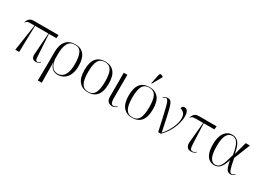

<svg xmlns="http://www.w3.org/2000/svg" viewBox="-15 -1783 4114 3001"><g transform="rotate(30 2042.5 -282.0)"><path d="M106 0 177 -477H118Q87 -477 69.5 -474.5Q52 -472 41 -464Q30 -456 19 -441L13 -444Q25 -474 38.5 -494.5Q52 -515 74.5 -525.5Q97 -536 137 -536H578L571 -477H437L461 -81Q463 -37 471 -22.5Q479 -8 497 -8Q519 -8 547 -36L553 -28Q532 -9 514 -1.5Q496 6 477 6Q389 6 401 -104L428 -477H187L175 0Z M651 240 655 -83V-267Q654 -403 712.5 -473.5Q771 -544 881 -544Q982 -544 1036.5 -476Q1091 -408 1091 -274Q1091 -177 1061 -114Q1031 -51 980.5 -20.5Q930 10 868 10Q837 10 806.5 -3Q776 -16 752.5 -47Q729 -78 719 -134H718L722 240ZM865 -5Q908 -5 944.5 -30Q981 -55 1003 -112.5Q1025 -170 1025 -268Q1025 -398 993 -466Q961 -534 879 -534Q792 -534 754 -465.5Q716 -397 717 -262L718 -176Q731 -105 753 -68Q775 -31 803.5 -18Q832 -5 865 -5Z M1417 10Q1316 10 1258 -58.5Q1200 -127 1200 -268Q1200 -408 1255.5 -476Q1311 -544 1421 -544Q1523 -544 1580 -477Q1637 -410 1637 -268Q1637 -127 1581 -58.5Q1525 10 1417 10ZM1418 0Q1502 0 1536.5 -66Q1571 -132 1571 -268Q1571 -410 1535.5 -472Q1500 -534 1420 -534Q1337 -534 1301 -471Q1265 -408 1265 -268Q1265 -129 1301 -64.5Q1337 0 1418 0Z M1857 9Q1809 9 1781.5 -18.5Q1754 -46 1754 -108V-536H1819L1818 -115Q1818 -61 1829 -33.5Q1840 -6 1874 -6Q1892 -6 1905.5 -14.5Q1919 -23 1932 -34L1938 -26Q1926 -14 1904.5 -2.5Q1883 9 1857 9Z M2215 10Q2114 10 2056 -58.5Q1998 -127 1998 -268Q1998 -408 2053.5 -476Q2109 -544 2219 -544Q2321 -544 2378 -477Q2435 -410 2435 -268Q2435 -127 2379 -58.5Q2323 10 2215 10ZM2216 0Q2300 0 2334.5 -66Q2369 -132 2369 -268Q2369 -410 2333.5 -472Q2298 -534 2218 -534Q2135 -534 2099 -471Q2063 -408 2063 -268Q2063 -129 2099 -64.5Q2135 0 2216 0ZM2217 -606 2208 -609 2243 -776Q2248 -805 2270 -804Q2292 -803 2313 -785V-775Z M2684 0Q2654 -137 2633 -230.5Q2612 -324 2597.5 -382.5Q2583 -441 2571.5 -472Q2560 -503 2549 -514Q2538 -525 2525 -525Q2508 -525 2479 -499L2473 -506Q2489 -522 2507 -530.5Q2525 -539 2549 -539Q2575 -539 2592.5 -528.5Q2610 -518 2624 -487.5Q2638 -457 2653 -399.5Q2668 -342 2688 -249.5Q2708 -157 2736 -20Q2781 -69 2816.5 -128.5Q2852 -188 2873 -249.5Q2894 -311 2894 -368Q2894 -431 2866 -460Q2838 -489 2801 -497Q2801 -519 2813.5 -531.5Q2826 -544 2846 -544Q2924 -544 2924 -418Q2924 -357 2902 -282.5Q2880 -208 2837.5 -134.5Q2795 -61 2732 0Z M3278 6Q3223 6 3202 -29.5Q3181 -65 3187 -118L3221 -477H3097Q3066 -477 3048.5 -474.5Q3031 -472 3020 -464Q3009 -456 2998 -441L2992 -444Q3004 -474 3017.5 -494.5Q3031 -515 3053.5 -525.5Q3076 -536 3116 -536H3430L3423 -477H3231L3247 -101Q3249 -53 3259.5 -30.5Q3270 -8 3298 -8Q3330 -8 3358 -36L3364 -28Q3344 -9 3324.5 -1.5Q3305 6 3278 6Z M3699 10Q3651 10 3610 -16Q3569 -42 3544.5 -102.5Q3520 -163 3520 -265Q3520 -401 3572 -473.5Q3624 -546 3712 -546Q3782 -546 3824.5 -494Q3867 -442 3890 -314H3895L3955 -536H4030L3914 -245Q3929 -165 3941 -117Q3953 -69 3962.5 -45.5Q3972 -22 3983 -15Q3994 -8 4007 -8Q4022 -8 4036.5 -18Q4051 -28 4059 -36L4065 -28Q4054 -17 4035.5 -5.5Q4017 6 3991 6Q3960 6 3940 -8.5Q3920 -23 3905.5 -62.5Q3891 -102 3875 -177H3872Q3857 -126 3835.5 -83.5Q3814 -41 3780.5 -15.5Q3747 10 3699 10ZM3705 -5Q3749 -5 3778 -33Q3807 -61 3828.5 -121Q3850 -181 3875 -276Q3859 -374 3837.5 -429.5Q3816 -485 3787 -508Q3758 -531 3720 -531Q3585 -531 3585 -270Q3585 -127 3618.5 -66Q3652 -5 3705 -5Z"/></g></svg>

Font: Noto Serif Display Light
Style: Regular
Weight: 300
Designer: Monotype Design Team
Foundry: Monotype Imaging Inc.
Version: Version 2.009